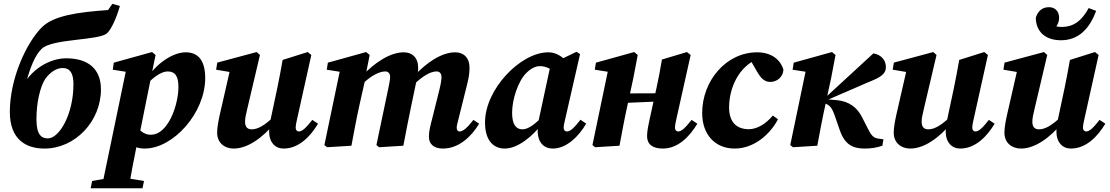

<svg xmlns="http://www.w3.org/2000/svg" viewBox="-20 -778 5924 1025"><path d="M217.4 15.1C381.7 15.1 518.9 -130.8 518.9 -300.6C518.9 -410 451.3 -466.8 332.5 -466.8C253.2 -466.8 137.4 -414.5 86.2 -286.6L106.3 -285.5C140.1 -427.7 169.7 -484.7 201.9 -516.9C258.1 -573.1 511.6 -560.5 552.6 -601.5C575.6 -624.3 601.1 -680.5 620.1 -746.1L579.8 -757.5L556.8 -724.4C390.9 -712.6 265.5 -694.2 203.2 -632C121.4 -550.1 32.5 -359.8 32.5 -180.3C32.5 -33.2 118.7 15.1 217.4 15.1ZM236 -39.2C200.4 -39.2 174.6 -59.3 174.6 -141.1C174.6 -227.5 192.6 -310.9 221.5 -356.9C249.7 -395 282.7 -414.9 315 -414.9C352.3 -414.9 372.1 -389.1 372.1 -328.9C372.1 -166.3 295.6 -39.2 236 -39.2Z M464.1 227.1H740.8L748.8 188.1L626.2 168.4H584.7L471.9 188.1L464.1 227.1ZM522.1 227.1H666.7C678.8 155.5 692.3 85.9 712.1 -13.4L719 -31.4L784.6 -356.9L785.6 -362.6L810.5 -484.4L791.8 -500.2L587.4 -443.4L582 -405.9L708.2 -386L655.4 -415L522.1 227.1ZM752.2 15.1C904.8 15.1 1075.5 -174.5 1075.5 -361.4C1075.5 -465.7 1029.2 -498.7 971.6 -498.7C902.9 -498.7 815.4 -440.5 759.9 -354H755.6L766.6 -330.8C801.6 -367.6 842.1 -396.6 875.2 -396.6C913.9 -396.6 932.6 -372.8 932.6 -313.5C932.6 -253.1 910.5 -174.7 882 -128.9C851.3 -78.8 820.3 -58.6 783.2 -58.6C745.6 -58.6 716.6 -87.8 690.1 -130.4L649.5 -30.7C679.6 1.3 713.4 15.1 752.2 15.1Z M1227.2 15.1C1298.1 15.1 1378.8 -36.5 1454.6 -129.7H1467.4L1448.9 -162C1394.3 -108.9 1357.1 -87.5 1323.4 -87.5C1303.7 -87.5 1288.2 -97.9 1288.2 -127.6C1288.2 -147.5 1293.5 -169.5 1299.7 -195.4L1367.7 -484.4L1350.4 -500.2L1139.9 -443.7L1133.7 -405.9L1229.7 -389.8L1211.2 -419L1153 -164.5C1145.8 -131.2 1139.2 -97.7 1139.2 -69.3C1139.2 -16 1178.2 15.1 1227.2 15.1ZM1494 15.1C1576.8 15.1 1638.4 -51.9 1677.9 -117.6L1647.2 -138C1614.1 -95.8 1593.4 -76.1 1575.7 -76.1C1565.8 -76.1 1558.4 -83.3 1558.4 -96.6C1558.4 -106.9 1561 -120.7 1565.3 -139.3L1642 -484.4L1622.6 -500.2L1488.8 -458C1479.9 -407.6 1470.8 -358.6 1460.7 -309.7L1421.9 -127.2H1425.2C1419.1 -103.7 1416.7 -89.5 1416.7 -76.2C1416.7 -17.6 1449.8 15.1 1494 15.1Z M1726.1 8 1856.1 0C1869.8 -72.4 1882.5 -142.9 1898.3 -214.3L1930 -355.1L1927.8 -355L1953.5 -484.4L1934.8 -500.2L1730.4 -443.4L1724.3 -405.9L1850.7 -386L1797.6 -415L1711.8 -3.6L1726.1 8ZM2003.8 8 2133.3 0C2147 -72.4 2160.7 -142.9 2175.7 -214.3L2205 -354.3L2203.4 -356.6C2208.1 -378.3 2212.4 -392.1 2212.4 -415.4C2212.4 -471.4 2179.7 -498.7 2135.8 -498.7C2065.9 -498.7 1984.5 -449.1 1908.9 -368.6H1902.5L1909 -324.4C1960.7 -374.7 2005 -396.6 2037.3 -396.6C2051.4 -396.6 2062.7 -387.1 2062.7 -367.3C2062.7 -351.3 2057.2 -328.2 2052.1 -301.9L1989.5 -3.6L2003.8 8ZM2344.4 15.1C2430.4 15.1 2497.4 -50.1 2537.9 -117.6L2507.4 -138C2474.6 -95.8 2451.4 -76.1 2433.8 -76.1C2424.2 -76.1 2418.1 -83.1 2418.1 -96.3C2418.1 -106.3 2421.9 -119.9 2426.8 -139.3L2473.9 -328.2C2481.9 -359.7 2486.6 -388.4 2486.6 -415.4C2486.6 -471.4 2453.9 -498.7 2410.4 -498.7C2340.7 -498.7 2261 -449.1 2185.7 -367.4H2179.3L2185.7 -323C2236.9 -373.7 2279.5 -396.6 2310.4 -396.6C2326.3 -396.6 2336.9 -387.1 2336.9 -365.7C2336.9 -349.3 2331.7 -322 2323.7 -290.9L2286.4 -141.1C2278.6 -110.8 2269.7 -78.1 2269.7 -48.6C2269.7 -8.3 2296.6 15.1 2344.4 15.1Z M2674.3 15.1C2742.4 15.1 2822.1 -46.7 2882.1 -127H2885.8L2879.6 -159.8C2837 -115.5 2800.6 -87.5 2768.9 -87.5C2735 -87.5 2713.9 -112.9 2713.9 -176.1C2713.9 -246.9 2746.2 -348.4 2792.7 -391.2C2817.3 -414.6 2840.6 -424.9 2862.6 -424.9C2889.5 -424.9 2916.3 -413.2 2939.9 -396.5L3007.7 -446.1C2979.5 -479.2 2946.4 -498.7 2906.9 -498.7C2759.3 -498.7 2569.3 -302.6 2569.3 -124.3C2569.3 -21.3 2619.9 15.1 2674.3 15.1ZM2931.7 15.1C3006.6 15.1 3073.9 -55.3 3109.3 -118.3L3078.8 -138.7C3048.1 -99.3 3025.9 -76.1 3007.3 -76.1C2995.8 -76.1 2989.1 -83.3 2989.1 -96.6C2989.1 -106.9 2992.1 -120.7 2996.6 -139.3L3076.6 -489L3057.9 -501.6L2926.7 -438.3L2920.4 -436.6L2849.1 -105.1L2853.2 -103.6C2851.2 -92.9 2850.3 -85.5 2850.3 -75.8C2851.8 -17.2 2883.9 15.1 2931.7 15.1Z M3157.1 8 3287.1 0C3300.8 -72.4 3313.5 -142.9 3329.3 -214.3L3361 -360.9L3384.5 -484.4L3365.8 -500.2L3161.4 -443.4L3155.3 -405.9L3281.7 -386L3228.6 -415L3142.8 -3.6L3157.1 8ZM3235.1 -225.1 3552.1 -238.7V-280.3L3235.1 -278.9V-225.1ZM3518.9 15.1C3601.6 15.1 3663.2 -51.9 3702.8 -117.6L3672.3 -138C3638.9 -95.8 3618.2 -76.1 3600.6 -76.1C3590.7 -76.1 3583.3 -83.3 3583.3 -96.6C3583.3 -106.9 3585.9 -120.7 3590.1 -139.3L3667.1 -484.4L3647.4 -500.2L3513.7 -460.2C3505.1 -409.9 3496.4 -360.6 3485.5 -311.9L3448 -141.1C3441.4 -110.8 3434.4 -78.1 3434.4 -50.9C3434.4 -8.3 3463.2 15.1 3518.9 15.1Z M3901.9 15.1C4006 15.1 4091.2 -61.1 4133.3 -141.1L4106 -161.2C4067.3 -115.1 4019.8 -88.2 3978.3 -88.2C3913.7 -88.2 3872.3 -124.5 3872.3 -204.3C3872.3 -307.4 3922.6 -422.7 4028.2 -465.6H4045.4V-478H3974.1L4022.6 -393.8C4039.2 -365.9 4058.2 -340.6 4091.7 -340.6C4129.7 -340.6 4160.5 -368.5 4162.3 -405.7C4145.6 -463 4094.5 -498.7 4022.1 -498.7C3856 -498.7 3728.6 -345.9 3728.6 -174.7C3728.6 -56.9 3799.9 15.1 3901.9 15.1Z M4213.1 8 4343.1 0C4356.8 -72.4 4369.5 -142.9 4385.3 -214.3L4417 -360.9L4440.5 -484.4L4421.8 -500.2L4217.4 -443.4L4211.3 -405.9L4337.7 -386L4284.6 -415L4198.8 -3.6L4213.1 8ZM4690.6 0 4696.3 -34.3 4667.5 -38.3C4642.9 -41.7 4630.6 -56.2 4613.1 -91.3L4582.6 -151.4C4555.8 -205.2 4512.2 -237.2 4447 -243.4L4391.2 -248L4387.5 -240.3L4615.4 -339.1C4678.7 -364.4 4709.4 -381 4709.4 -420.5C4709.4 -458 4682.2 -487 4642.6 -493L4386 -256.9L4371.7 -244.6H4367.7V-231.9L4380.9 -227.4C4408.8 -216.7 4420.2 -206.9 4437 -158.6L4463.3 -82.8C4490 -6.3 4532.4 15.1 4595.9 15.1C4630.8 15.1 4662 10 4690.6 0Z M4839.2 15.1C4910.1 15.1 4990.8 -36.5 5066.6 -129.7H5079.4L5060.9 -162C5006.3 -108.9 4969.1 -87.5 4935.4 -87.5C4915.7 -87.5 4900.2 -97.9 4900.2 -127.6C4900.2 -147.5 4905.5 -169.5 4911.7 -195.4L4979.7 -484.4L4962.4 -500.2L4751.9 -443.7L4745.7 -405.9L4841.7 -389.8L4823.2 -419L4765 -164.5C4757.8 -131.2 4751.2 -97.7 4751.2 -69.3C4751.2 -16 4790.2 15.1 4839.2 15.1ZM5106 15.1C5188.8 15.1 5250.4 -51.9 5289.9 -117.6L5259.2 -138C5226.1 -95.8 5205.4 -76.1 5187.7 -76.1C5177.8 -76.1 5170.4 -83.3 5170.4 -96.6C5170.4 -106.9 5173 -120.7 5177.3 -139.3L5254 -484.4L5234.6 -500.2L5100.8 -458C5091.9 -407.6 5082.8 -358.6 5072.7 -309.7L5033.9 -127.2H5037.2C5031.1 -103.7 5028.7 -89.5 5028.7 -76.2C5028.7 -17.6 5061.8 15.1 5106 15.1Z M5430.2 15.1C5501.1 15.1 5581.8 -36.5 5657.6 -129.7H5670.4L5651.9 -162C5597.3 -108.9 5560.1 -87.5 5526.4 -87.5C5506.7 -87.5 5491.2 -97.9 5491.2 -127.6C5491.2 -147.5 5496.5 -169.5 5502.7 -195.4L5570.7 -484.4L5553.4 -500.2L5342.9 -443.7L5336.7 -405.9L5432.7 -389.8L5414.2 -419L5356 -164.5C5348.8 -131.2 5342.2 -97.7 5342.2 -69.3C5342.2 -16 5381.2 15.1 5430.2 15.1ZM5697 15.1C5779.8 15.1 5841.4 -51.9 5880.9 -117.6L5850.2 -138C5817.1 -95.8 5796.4 -76.1 5778.7 -76.1C5768.8 -76.1 5761.4 -83.3 5761.4 -96.6C5761.4 -106.9 5764 -120.7 5768.3 -139.3L5845 -484.4L5825.6 -500.2L5691.8 -458C5682.9 -407.6 5673.8 -358.6 5663.7 -309.7L5624.9 -127.2H5628.2C5622.1 -103.7 5619.7 -89.5 5619.7 -76.2C5619.7 -17.6 5652.8 15.1 5697 15.1ZM5643.9 -563.1C5740.4 -563.1 5797.2 -627.3 5831.9 -719.9L5792 -735C5755.7 -668.4 5713.3 -634.2 5647.2 -634.2C5612 -634.2 5582.3 -648 5550.6 -676.6L5573.8 -604.2C5608.1 -616.4 5634.1 -644.8 5634.1 -683C5634.1 -717.4 5612.6 -739.7 5580 -739.7C5545.2 -739.7 5521.4 -720.2 5509.7 -684.1C5509.7 -614.6 5555.4 -563.1 5643.9 -563.1Z"/></svg>

Font: Source Serif 4 Variable
Style: Italic
Weight: 400
Italic angle: -12°
Designer: Frank Grießhammer
Foundry: Adobe Systems Incorporated
Version: Version 4.004;hotconv 1.0.116;makeotfexe 2.5.65601